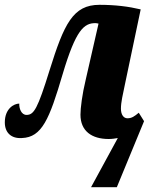

<svg xmlns="http://www.w3.org/2000/svg" viewBox="-20 -567 639 797"><path d="M469 6 358 210H465L578 -64L556 -99C538 -84 527 -76 509 -76C493 -76 482 -91 482 -116C482 -143 490 -175 498 -214L564 -528C514 -540 458 -547 393 -547C283 -547 246 -468 186 -276C136 -115 121 -90 90 -90C69 -90 59 -116 60 -137C38 -137 0 -116 0 -59C0 -15 28 9 71 6C154 3 185 -72 240 -259C295 -444 329 -471 376 -471C380 -471 384 -470 389 -469L336 -237C321 -175 314 -118 314 -91C314 -23 361 10 431 10C446 10 457 8 469 6Z"/></svg>

Font: Noto Serif ExtraCondensed Black
Style: Italic
Weight: 900
Width: 2
Italic angle: -12°
Designer: Monotype Design Team
Foundry: Monotype Imaging Inc.
Version: Version 2.014